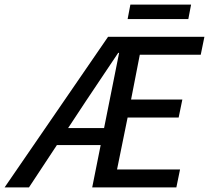

<svg xmlns="http://www.w3.org/2000/svg" viewBox="-54 -815 909 835"><path d="M-34 0 416 -655H835L819 -577H554L516 -382H739L723 -304H501L455 -78H729L713 0H347L464 -585H460Q425 -532 390 -480.5Q355 -429 320 -376L72 0ZM145 -184 162 -258H450L434 -184ZM501 -732 513 -795H777L765 -732Z"/></svg>

Font: Source Sans 3 Medium
Style: Italic
Weight: 500
Italic angle: -11°
Designer: Paul D. Hunt
Foundry: Adobe
Version: Version 3.052;hotconv 1.1.0;makeotfexe 2.6.0